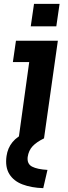

<svg xmlns="http://www.w3.org/2000/svg" viewBox="-20 -720 356 999"><path d="M77 0 132 -397H47L63 -508H281L209 0ZM140 -583 157 -700H290L273 -583ZM205 259Q143 257 97 239.5Q51 222 28.5 185.5Q6 149 14 92Q20 50 45 19.5Q70 -11 114 -29L209 0Q170 19 149.5 41Q129 63 124 97Q120 133 147 147Q174 161 227 164Z"/></svg>

Font: Finlandica SemiBold
Style: Italic
Weight: 600
Italic angle: -8°
Designer: Niklas Ekholm, Juho Hiilivirta, Jaakko Suomalainen
Foundry: Helsinki Type Studio
Version: Version 1.063